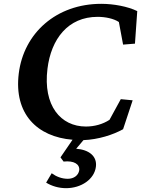

<svg xmlns="http://www.w3.org/2000/svg" viewBox="-20 -721 737 1003"><path d="M325 262C405 262 473 215 481 150C488 95 445 61 378 56L416 11C494 8 571 -17 623 -46L673 -197L611 -203L552 -95C517 -72 473 -60 429 -60C297 -60 204 -169 228 -362C247 -517 335 -633 490 -633C530 -633 574 -624 601 -606L623 -488L685 -493L697 -663C648 -687 574 -701 509 -701C274 -701 104 -548 78 -337C52 -126 174 -6 359 9L296 101L312 123C367 117 397 137 394 168C390 195 366 213 334 213C302 213 273 201 250 184L221 233C250 251 287 262 325 262Z"/></svg>

Font: TPK Tissa Web SemiBold
Style: Italic
Weight: 600
Italic angle: -7°
Designer: Jacques Le Bailly, Suppakit Chalermlarp | Katatrad Co.,Ltd.
Foundry: Jacques Le Bailly, Cadson Demak Co.,Ltd.
Version: Version 5.000;Glyphs 3.1.2 (3151)